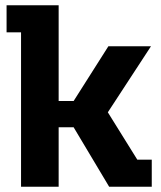

<svg xmlns="http://www.w3.org/2000/svg" viewBox="-20 -710 612 730"><path d="M60 -587H5V-690H203V-326H260L392 -534H554L390 -283L502 -103H557V0H395L260 -226H203V0H60Z"/></svg>

Font: Mozilla Headline BETA
Style: Bold
Weight: 700
Designer: Studio DRAMA
Foundry: Studio DRAMA
Version: Version 0.100